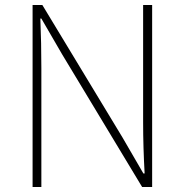

<svg xmlns="http://www.w3.org/2000/svg" viewBox="-20 -746 736 766"><path d="M110 0V-726H149L469 -197L552 -54H557Q554 -107 552.5 -157.5Q551 -208 551 -259V-726H587V0H547L228 -529L145 -672H141Q143 -621 144 -573Q145 -525 145 -473V0Z"/></svg>

Font: Shanggu Sans SC VF
Style: Regular
Weight: 250
Designer: GuiWonder
Version: Version 1.021